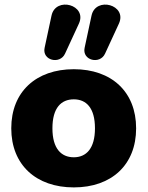

<svg xmlns="http://www.w3.org/2000/svg" viewBox="-20 -804 642 835"><path d="M497 -701C535 -783 396 -821 378 -736L348 -596C336 -541 415 -522 437 -571ZM323 -701C361 -783 222 -821 204 -736L174 -596C162 -541 241 -522 263 -571ZM301 11C465 11 572 -87 572 -246C572 -405 465 -503 301 -503C137 -503 29 -405 29 -246C29 -87 137 11 301 11ZM301 -120C246 -120 208 -158 208 -246C208 -335 246 -372 301 -372C355 -372 393 -335 393 -246C393 -158 355 -120 301 -120Z"/></svg>

Font: Nunito Black
Style: Regular
Weight: 900
Designer: Vernon Adams
Foundry: Vernon Adams
Version: Version 3.602